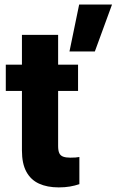

<svg xmlns="http://www.w3.org/2000/svg" viewBox="-20 -812 511 842"><path d="M322.3 -413.1H5.4V-528.3H322.3ZM234.9 -659.2V-171.9Q234.9 -151.4 240 -140.4Q245.1 -129.4 257.1 -125Q269 -120.6 288.1 -120.6Q301.3 -120.6 311 -121.3Q320.8 -122.1 328.1 -123.5V-4.4Q308.1 2.4 286.1 6.1Q264.2 9.8 237.3 9.8Q187 9.8 150.9 -6.8Q114.7 -23.4 95.5 -59.1Q76.2 -94.7 76.2 -151.9V-659.2ZM327.1 -792H471.2L396 -586.4H284.7Z"/></svg>

Font: Heebo ExtraBold
Style: Regular
Weight: 800
Designer: Oded Ezer
Foundry: Ezer Type House
Version: Version 3.100